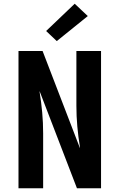

<svg xmlns="http://www.w3.org/2000/svg" viewBox="-20 -1008 640 1028"><path d="M79 0V-735H208L408 -215Q408 -215 408 -215.5Q408 -216 408 -216V-219Q408 -219 408 -219.5Q408 -220 408 -220V-221Q399 -275 394 -330.5Q389 -386 389 -441V-735H521V0H392L192 -520Q192 -520 192 -519.5Q192 -519 192 -519V-516Q201 -461 206 -405.5Q211 -350 211 -294V0ZM284 -788 227 -842 380 -988 450 -922Z"/></svg>

Font: Iosevka SS04 XBd Ex
Style: Regular
Weight: 800
Width: 7
Monospace: yes
Designer: Belleve Invis
Foundry: Belleve Invis
Version: Version 19.0.0; ttfautohint (v1.8.4)